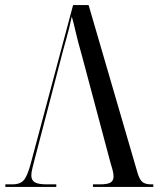

<svg xmlns="http://www.w3.org/2000/svg" viewBox="-20 -734 625 754"><path d="M304 -507Q285 -574 277 -609.5Q269 -645 262 -669Q256 -642 251.5 -623.5Q247 -605 241.5 -585.5Q236 -566 228 -537L117 -112Q112 -92 107.5 -74.5Q103 -57 103 -45Q103 -26 117 -18Q131 -10 164 -10H201V0H1V-10H30Q58 -10 72.5 -25.5Q87 -41 100 -89L267 -714H328L519 -59Q527 -30 538.5 -20Q550 -10 574 -10H582V0H345V-10H372Q403 -10 414.5 -17.5Q426 -25 426 -41Q426 -52 422 -67Q418 -82 413 -98Z"/></svg>

Font: Noto Serif Display Condensed
Style: Regular
Weight: 400
Width: 3
Designer: Monotype Design Team
Foundry: Monotype Imaging Inc.
Version: Version 2.009